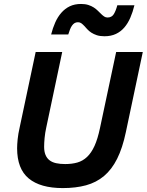

<svg xmlns="http://www.w3.org/2000/svg" viewBox="-20 -940 745 975"><path d="M619.1 -269Q602.1 -188 574.7 -133.5Q547.4 -79.1 508.1 -46.1Q468.8 -13.2 416.7 1Q364.7 15.1 298.8 15.1Q185.1 15.1 126 -33.7Q66.9 -82.5 66.9 -187Q66.9 -205.1 69.6 -232.7Q72.3 -260.3 80.1 -293.9L161.1 -675.8H295.9L214.8 -292Q209 -265.6 206.5 -239.7Q204.1 -213.9 204.1 -194.8Q204.1 -169.9 211.2 -153.1Q218.3 -136.2 231.7 -126Q245.1 -115.7 265.1 -111.3Q285.2 -106.9 311 -106.9Q345.2 -106.9 372.8 -114.7Q400.4 -122.6 422.1 -143.1Q443.8 -163.6 460 -199Q476.1 -234.4 487.8 -290L569.8 -675.8H705.1ZM239.7 -765.1Q248 -797.9 260.5 -825.9Q272.9 -854 291.3 -875Q309.6 -896 334.2 -908Q358.9 -919.9 391.6 -919.9Q412.6 -919.9 428.5 -914.8Q444.3 -909.7 456.1 -902.1Q467.8 -894.5 476.8 -885.5Q485.8 -876.5 493.7 -868.9Q501.5 -861.3 509 -856.2Q516.6 -851.1 525.9 -851.1Q547.4 -851.1 557.9 -868.2Q568.4 -885.3 575.7 -913.1H662.6Q654.3 -878.9 641.8 -850.1Q629.4 -821.3 611.3 -800.3Q593.3 -779.3 568.4 -767.6Q543.5 -755.9 510.7 -755.9Q487.8 -755.9 471.7 -761.2Q455.6 -766.6 443.6 -774.4Q431.6 -782.2 423.3 -791.5Q415 -800.8 407.7 -808.6Q400.4 -816.4 393.1 -821.8Q385.7 -827.1 376 -827.1Q366.2 -827.1 358.9 -822.8Q351.6 -818.4 345.7 -810.1Q339.8 -801.8 335.4 -790.3Q331.1 -778.8 326.7 -765.1Z"/></svg>

Font: Lorenzo Sans
Style: Bold Italic
Weight: 700
Italic angle: -12°
Foundry: Intel Corporation
Version: Version 1.00; ttfautohint (v1.5)